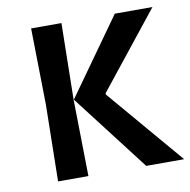

<svg xmlns="http://www.w3.org/2000/svg" viewBox="-70 -654 716 723"><g transform="rotate(-10 288.5 -292.5)"><path d="M432 0 207 -293 415 -585H559L329 -296V-291L577 0ZM95 0 100 -293 95 -585H211L206 -293L211 0Z"/></g></svg>

Font: Ruda
Style: Bold
Weight: 700
Designer: Mariela Monsalve and Angelina Sanchez
Foundry: Mariela Monsalve and Angelina Sanchez
Version: Version 2.000